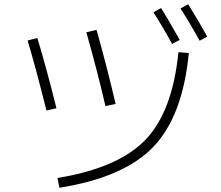

<svg xmlns="http://www.w3.org/2000/svg" viewBox="-20 -850 1040 905"><path d="M251 -11Q537 -58 665 -190.5Q793 -323 821 -604L870 -600Q841 -301 702 -157Q563 -13 260 35ZM703 -792 739 -812Q773 -759 827 -662L791 -643Q749 -721 703 -792ZM831 -810 867 -830Q921 -743 957 -677L921 -658Q877 -738 831 -810ZM110 -659 156 -671Q198 -533 246 -340L199 -329Q146 -541 110 -659ZM387 -698 435 -709Q482 -544 525 -360L477 -350Q437 -522 387 -698Z"/></svg>

Font: M PLUS 1p Light
Style: Regular
Weight: 300
Version: Version 1.061